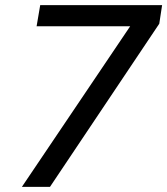

<svg xmlns="http://www.w3.org/2000/svg" viewBox="-20 -725 649 745"><path d="M65 0 512 -663 513 -623H122L136 -705H609L598 -633L174 0Z"/></svg>

Font: Nunito Sans 10pt Medium
Style: Italic
Weight: 500
Italic angle: -9°
Designer: Vernon Adams
Foundry: Vernon Adams
Version: Version 3.101;gftools[0.9.27]